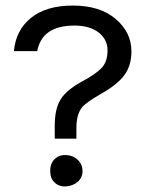

<svg xmlns="http://www.w3.org/2000/svg" viewBox="-20 -660 539 691"><path d="M248 -568Q131 -568 114 -476H30Q37 -552 92 -596Q147 -640 242 -640Q340 -640 396 -592Q453 -544 453 -475Q453 -424 427.5 -389.5Q402 -355 343 -322Q286 -289 274 -272Q255 -247 255 -200V-161H177V-206Q177 -269 198 -302Q219 -336 274 -366Q328 -395 348 -418Q367 -440 367 -479Q367 -518 335 -543Q303 -568 248 -568ZM217 -102Q243 -101 260 -84.5Q277 -68 277 -44Q277 -21 260 -6Q243 9 217 11Q195 12 180.5 0.5Q166 -11 162.5 -28Q159 -45 162.5 -62Q166 -79 180.5 -91Q195 -103 217 -102Z"/></svg>

Font: Karla Neue
Style: Regular
Weight: 400
Designer: Jonathan Pinhorn
Foundry: PYRS Fontlab Ltd. / Made with FontLab
Version: Version 1.000;PS 001.001;hotconv 1.0.56